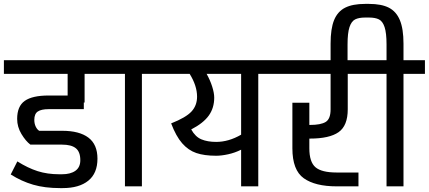

<svg xmlns="http://www.w3.org/2000/svg" viewBox="-30 -956 2200 985"><path d="M146 -341Q146 -322 153 -307Q160 -292 171 -285H289Q377 -285 423.5 -250Q470 -215 470 -142Q470 -67 423 -29Q376 9 291 9H278Q200 9 140 -8.5Q80 -26 25 -61L59 -128Q113 -94 163 -78Q213 -62 274 -62H288Q332 -62 357 -80Q382 -98 382 -134Q382 -177 359 -195.5Q336 -214 289 -214H126Q102 -232 80 -268.5Q58 -305 58 -346Q58 -411 97 -438.5Q136 -466 219 -466H317V-577H-10V-647H521V-577H404V-430H400V-396H219Q182 -396 164 -384Q146 -372 146 -341Z M808 -577H698V0H611V-577H501V-647H808Z M1405 -647V-577H1295V0H1207V-188Q1175 -172 1140.5 -164.5Q1106 -157 1079 -157Q1018 -157 977 -171Q936 -185 904.5 -221Q873 -257 848 -323Q924 -353 952.5 -384Q981 -415 981 -460Q981 -516 943 -577H788V-647ZM1207 -265V-577H1030Q1048 -545 1058.5 -512Q1069 -479 1069 -455Q1069 -402 1041 -363Q1013 -324 951 -292Q972 -254 1003.5 -241Q1035 -228 1079 -228Q1143 -228 1207 -265Z M1557 -245V-195Q1557 -125 1588.5 -98Q1620 -71 1697 -71H1809V0H1697Q1587 0 1528.5 -41.5Q1470 -83 1470 -195V-429H1557V-315H1560Q1616 -315 1641 -330.5Q1666 -346 1666 -395V-577H1385V-647H1863V-577H1754V-395Q1754 -311 1707 -278Q1660 -245 1560 -245Z M2150 -577H2040V0H1953V-577H1843V-647H1953V-728Q1953 -787 1943 -817Q1933 -847 1914 -856.5Q1895 -866 1863 -866H1843Q1811 -866 1792 -856.5Q1773 -847 1763 -817Q1753 -787 1753 -728V-608H1666V-732Q1666 -809 1684 -853Q1702 -897 1740.5 -916.5Q1779 -936 1843 -936H1863Q1927 -936 1965 -916.5Q2003 -897 2021.5 -852.5Q2040 -808 2040 -732V-647H2150Z"/></svg>

Font: Biryani
Style: Regular
Weight: 400
Designer: Dan Reynolds and Mathieu Reguer
Foundry: Dan Reynolds and Mathieu Reguer
Version: Version 1.004; ttfautohint (v1.1) -l 5 -r 5 -G 72 -x 0 -D la